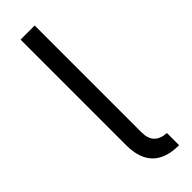

<svg xmlns="http://www.w3.org/2000/svg" viewBox="-255 -751 769 769"><g transform="rotate(-45 130.0 -366.0)"><path d="M76 -142V-740H156V-134Q156 -65 226 -61V8Q76 8 76 -142Z"/></g></svg>

Font: Oxanium ExtraLight
Style: Regular
Weight: 400
Version: Version 2.000